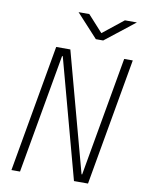

<svg xmlns="http://www.w3.org/2000/svg" viewBox="-97 -965 779 1032"><g transform="rotate(10 293.0 -449.0)"><path d="M379.9 0 204.1 -650.4H200.2L85.4 0H38.6L160.6 -693.4H237.8L413.6 -43H417L531.7 -693.4H578.6L456.5 0ZM363.3 -771.5 246.6 -898.4H305.2L386.7 -808.6L499.5 -898.4H564.9L403.3 -771.5Z"/></g></svg>

Font: CaskaydiaCove NF ExtraLight
Style: Italic
Weight: 200
Italic angle: -10°
Designer: Aaron Bell
Foundry: Saja Typeworks
Version: Version 2111.001; VTT 6.35;Nerd Fonts 3.2.1